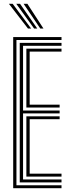

<svg xmlns="http://www.w3.org/2000/svg" viewBox="-20 -996 368 1016"><path d="M49.8 0V-800H305.5V-784.5H67V-15.5H305.5V0ZM119.5 -61.5V-380.5H295.5V-365.2H137V-77H305.5V-61.5ZM84.5 -30.8V-769.2H305.5V-753.8H102V-411.2H295.5V-396H102V-46.2H305.5V-30.8ZM119.5 -426.8V-738.5H305.5V-723H137V-442H295.5V-426.8ZM128 -845 27 -976H47L144.8 -845ZM160.5 -845 66 -976H86L177.2 -845ZM193.2 -845 104.8 -976H124.8L210 -845Z"/></svg>

Font: Big Shoulders Inline Display Thin SemiBold
Style: Regular
Weight: 600
Version: Version 2.002